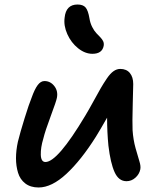

<svg xmlns="http://www.w3.org/2000/svg" viewBox="-20 -810 707 850"><path d="M389.2 -571.8Q356.4 -571.8 325.7 -596.4Q294.9 -621.1 278.1 -658.7Q261.2 -696.3 266.1 -731.9Q272 -790 323.2 -790Q347.7 -790 358.9 -776.9Q370.1 -763.7 376 -729Q379.4 -707.5 388.2 -690.4Q397 -673.3 406.2 -663.6Q415.5 -653.8 424.1 -645Q432.6 -636.2 436.8 -627.2Q440.9 -618.2 439 -606.9Q432.1 -571.8 389.2 -571.8ZM150.9 20Q115.2 20 92 2.2Q68.8 -15.6 59.8 -45.4Q50.8 -75.2 50.8 -109.6Q50.8 -144 59.1 -182.1Q69.3 -223.6 88.9 -286.6Q108.4 -349.6 120.1 -377.9Q133.3 -415 146.7 -433.1Q160.2 -451.2 176.8 -451.2Q203.1 -451.2 220.5 -429Q237.8 -406.7 231.9 -377Q229.5 -362.8 204.6 -296.1Q179.7 -229.5 171.9 -196.8Q159.7 -156.7 160.6 -124.8Q161.6 -92.8 181.2 -92.8Q234.9 -92.8 356.9 -296.9Q372.6 -322.8 393.1 -360.4Q413.6 -397.9 425.8 -419.2Q438 -440.4 453.1 -462.6Q468.3 -484.9 482.7 -494.9Q497.1 -504.9 512.2 -504.9Q540 -504.9 554.9 -486.8Q569.8 -468.8 569.8 -438Q569.8 -424.8 567.6 -347.2Q565.4 -269.5 566.9 -233.9Q569.8 -191.4 580.1 -154.3Q590.3 -117.2 597.2 -95.7Q604 -74.2 601.1 -60.1Q596.7 -38.6 579.3 -23.2Q562 -7.8 540 -7.8Q505.4 -7.8 487.3 -47.9Q469.2 -87.9 460 -165Q454.1 -225.1 454.1 -289.1Q423.8 -235.8 404.8 -205.1Q339.4 -101.1 274.2 -40.5Q209 20 150.9 20Z"/></svg>

Font: Shantell Sans Irregular
Style: Italic
Weight: 500
Italic angle: -11.31°
Designer: Stephen Nixon, Anya Danilova, Shantell Martin
Foundry: Arrow Type
Version: Version 1.006;[9816181b4]